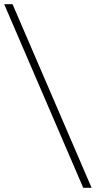

<svg xmlns="http://www.w3.org/2000/svg" viewBox="-30 -770 458 918"><path d="M-10 -750 368 128H408L30 -750Z"/></svg>

Font: Roboto Serif 144pt
Style: Regular
Weight: 400
Version: Version 1.008